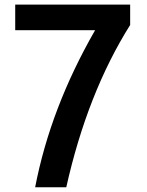

<svg xmlns="http://www.w3.org/2000/svg" viewBox="-20 -792 626 819"><path d="M44.9 -663.1V-772.5H535.2V-685.5Q352.5 -394.5 262.7 6.8H129.9Q195.3 -332 385.7 -663.1Z"/></svg>

Font: Gothic A1
Style: Bold
Weight: 700
Version: Version 2.50